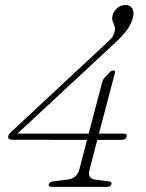

<svg xmlns="http://www.w3.org/2000/svg" viewBox="-20 -728 567 748"><path d="M378 -407.5Q380.5 -417 385.5 -423Q390.5 -429 395 -433L408 -447.5Q415 -453.5 422.5 -453.5Q430.5 -453.5 427.5 -443.5L365.5 -207.5H462Q476.5 -207.5 473.5 -195.5Q470 -183 454 -183H359L328.5 -65.5Q318.5 -31.5 356 -27.5L400.5 -22Q417.5 -20.5 414 -10.5Q411 0 395.5 0H183.5Q167.5 0 170 -10.5Q174 -20.5 191.5 -22L239.5 -28Q278.5 -31.5 288.5 -65.5L319 -183L29 -183.5Q8 -183.5 12.5 -199Q15.5 -208.5 32 -222L392.5 -558Q403.5 -568 413 -578.2Q422.5 -588.5 426 -602.5Q430 -616.5 426.2 -626.5Q422.5 -636.5 418.8 -646.2Q415 -656 419 -669.5Q423.5 -685.5 437.2 -697Q451 -708.5 469.5 -708.5Q486.5 -708.5 495.2 -695Q504 -681.5 497.5 -658.5Q489 -628 469.2 -604Q449.5 -580 416.5 -550L48 -207.5H325.5Z"/></svg>

Font: Fraunces 9pt Soft Thin
Style: Italic
Weight: 100
Italic angle: -16°
Version: Version 1.000;[b76b70a41]